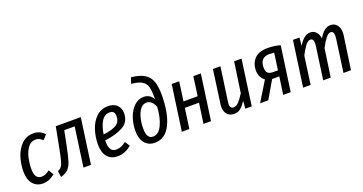

<svg xmlns="http://www.w3.org/2000/svg" viewBox="-39 -1414 3954 2092"><g transform="rotate(-20 1938.0 -367.5)"><path d="M409 -481 362 -429Q341 -448 323 -457Q305 -466 281 -466Q227 -466 193 -421Q159 -376 144 -310Q129 -244 129 -178Q129 -63 206 -63Q232 -63 253 -72Q274 -81 302 -101L336 -43Q269 12 197 12Q123 12 80.5 -39.5Q38 -91 38 -182Q38 -268 64 -349.5Q90 -431 145 -484.5Q200 -538 281 -538Q320 -538 350.5 -524.5Q381 -511 409 -481Z M755 0H668L732 -455H611L579 -295Q555 -173 536.5 -116.5Q518 -60 489 -32Q460 -4 404 13L394 -58Q423 -71 437.5 -90.5Q452 -110 464 -154Q476 -198 496 -304L539 -527H829Z M992 -197V-183Q992 -118 1013 -90Q1034 -62 1073 -62Q1103 -62 1130 -73Q1157 -84 1188 -108L1224 -51Q1147 12 1063 12Q986 12 944 -39Q902 -90 902 -181Q902 -267 928 -349Q954 -431 1009.5 -484.5Q1065 -538 1147 -538Q1214 -538 1250.5 -501Q1287 -464 1287 -408Q1287 -307 1208.5 -261Q1130 -215 992 -197ZM998 -264Q1103 -277 1151 -308Q1199 -339 1199 -405Q1199 -468 1141 -468Q1080 -468 1045 -409.5Q1010 -351 998 -264Z M1336 -179Q1336 -262 1362 -336Q1388 -410 1436 -455Q1484 -500 1546 -500Q1620 -500 1656 -433V-459Q1656 -539 1642.5 -582Q1629 -625 1589 -648.5Q1549 -672 1468 -680L1491 -748Q1591 -738 1645 -703.5Q1699 -669 1720 -609.5Q1741 -550 1741 -457Q1741 -245 1679 -116.5Q1617 12 1494 12Q1422 12 1379 -38.5Q1336 -89 1336 -179ZM1650 -348Q1616 -431 1554 -431Q1512 -431 1483 -394Q1454 -357 1439.5 -298.5Q1425 -240 1425 -177Q1425 -116 1443 -87Q1461 -58 1498 -58Q1565 -58 1604 -143Q1643 -228 1650 -348Z M2060 0 2093 -234H1929L1896 0H1809L1883 -527H1970L1939 -305H2103L2134 -527H2221L2147 0Z M2305 -106Q2305 -115 2307 -135L2361 -527H2448L2392 -128Q2390 -114 2390 -107Q2390 -83 2400.5 -70Q2411 -57 2429 -57Q2464 -57 2494 -90.5Q2524 -124 2556 -175L2607 -527H2693L2619 0H2545L2552 -88Q2519 -39 2488.5 -13.5Q2458 12 2413 12Q2364 12 2334.5 -20Q2305 -52 2305 -106Z M3144 -519 3071 0H2984L3013 -204H2930L2811 0H2716L2855 -227Q2826 -247 2810.5 -280Q2795 -313 2795 -352Q2795 -429 2843.5 -483.5Q2892 -538 2998 -538Q3065 -538 3144 -519ZM2885 -352Q2885 -310 2903.5 -290.5Q2922 -271 2966 -271H3022L3049 -466Q3017 -470 2995 -470Q2885 -470 2885 -352Z M3828 -415Q3828 -400 3825 -382L3770 0H3683L3736 -380Q3738 -392 3738 -411Q3738 -465 3703 -465Q3674 -465 3644.5 -427Q3615 -389 3582 -325L3535 0H3448L3501 -380Q3503 -392 3503 -411Q3503 -465 3468 -465Q3439 -465 3409.5 -427Q3380 -389 3347 -325L3302 0H3215L3289 -527H3364L3356 -434Q3387 -485 3419.5 -512Q3452 -539 3493 -539Q3532 -539 3558.5 -511Q3585 -483 3591 -434Q3622 -486 3654.5 -512.5Q3687 -539 3728 -539Q3772 -539 3800 -505.5Q3828 -472 3828 -415Z"/></g></svg>

Font: Fira Sans Extra Condensed
Style: Italic
Weight: 400
Width: 3
Italic angle: -8°
Designer: Carrois Corporate & Edenspiekermann AG
Foundry: Carrois Corporate GbR & Edenspiekermann AG
Version: Version 4.203